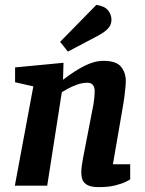

<svg xmlns="http://www.w3.org/2000/svg" viewBox="-20 -763 597 789"><path d="M387 6Q354 6 338.5 -3Q323 -12 318.5 -25.5Q314 -39 314 -52Q314 -68 316.5 -84.5Q319 -101 321 -112L364 -334Q366 -347 367.5 -360.5Q369 -374 369 -390Q369 -404 362 -413.5Q355 -423 339 -423Q318 -423 296 -415Q274 -407 257 -397.5Q240 -388 234 -384L174 0H41L117 -408L42 -425V-486L241 -505L239 -436H240Q262 -453 283.5 -467Q305 -481 325.5 -491.5Q346 -502 366 -507.5Q386 -513 405 -513Q458 -513 477.5 -488.5Q497 -464 497 -430Q497 -419 495 -400Q493 -381 491 -364Q489 -347 487 -337L444 -88H515V-26Q513 -24 497 -16Q481 -8 453 -1Q425 6 387 6ZM259 -551 227 -591 376 -743Q410 -738 424 -720.5Q438 -703 438 -682Q438 -663 427 -649.5Q416 -636 397 -624.5Q378 -613 352 -600Z"/></svg>

Font: Faustina
Style: Bold Italic
Weight: 700
Italic angle: -8°
Designer: Alfonso Garcia
Foundry: http://www.omnibus-type.com
Version: Version 1.200